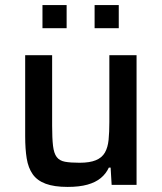

<svg xmlns="http://www.w3.org/2000/svg" viewBox="-20 -727 636 755"><path d="M246 8Q193 8 159.5 -4.5Q126 -17 108.5 -42Q91 -67 85 -104Q79 -141 79 -191V-510H185V-233Q185 -183 188.5 -153.5Q192 -124 203 -109.5Q214 -95 235.5 -91Q257 -87 293 -87Q333 -87 357 -97Q381 -107 392.5 -127Q404 -147 407 -177Q410 -207 410 -247V-510H517V0H419L415 -68H408Q397 -44 376.5 -27Q356 -10 324 -1Q292 8 246 8ZM147 -616V-707H242V-616ZM352 -616V-707H447V-616Z"/></svg>

Font: Saira Thin Medium
Style: Regular
Weight: 500
Version: Version 1.101